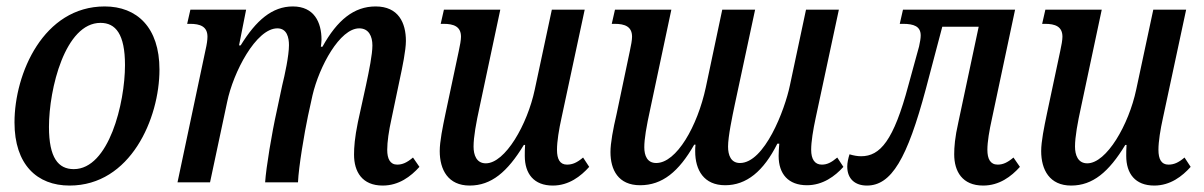

<svg xmlns="http://www.w3.org/2000/svg" viewBox="-20 -566 3737 596"><path d="M196 10C385 10 475 -198 475 -350C475 -481 405 -546 305 -546C115 -546 25 -338 25 -186C25 -55 95 10 196 10ZM209 -41C161 -41 132 -76 132 -172C132 -290 182 -495 292 -495C339 -495 368 -460 368 -364C368 -246 318 -41 209 -41Z M1168 10C1218 10 1255 -18 1282 -48L1262 -77C1243 -61 1229 -55 1213 -55C1191 -55 1182 -73 1182 -101C1182 -126 1187 -160 1195 -196L1221 -320C1229 -357 1240 -410 1240 -439C1240 -495 1217 -546 1146 -546C1079 -546 1027 -504 981 -421H976C977 -429 978 -436 978 -443C978 -497 955 -546 889 -546C825 -546 775 -503 727 -425H722L744 -536H571L561 -492H570C601 -492 624 -484 624 -452C624 -442 622 -428 618 -411L531 0H632L685 -249C704 -342 775 -478 841 -478C871 -478 877 -449 877 -426C877 -393 864 -333 856 -301L839 -221C824 -154 806 -46 803 0H905C907 -48 925 -154 936 -206L950 -270C971 -360 1035 -478 1095 -478C1125 -478 1136 -453 1136 -425C1136 -397 1126 -348 1116 -301L1091 -187C1081 -138 1079 -109 1079 -86C1079 -33 1104 10 1168 10Z M1438 10C1505 10 1555 -32 1606 -116H1610C1609 -103 1609 -92 1609 -82C1609 -27 1637 10 1696 10C1746 10 1783 -19 1809 -48L1790 -77C1771 -61 1757 -55 1740 -55C1718 -55 1709 -72 1709 -101C1709 -127 1715 -164 1723 -200L1795 -536H1693L1640 -288C1617 -179 1548 -59 1488 -59C1459 -59 1450 -85 1450 -111C1450 -141 1458 -185 1469 -235L1533 -536H1358L1348 -492H1357C1388 -492 1411 -484 1411 -452C1411 -442 1408 -425 1404 -407L1363 -214C1354 -171 1345 -127 1345 -97C1345 -39 1371 10 1438 10Z M1967 9C2036 9 2087 -33 2135 -117H2139C2138 -110 2138 -103 2138 -96C2138 -38 2165 9 2231 9C2297 9 2350 -34 2393 -120H2399C2398 -108 2397 -93 2397 -82C2397 -26 2427 9 2485 9C2534 9 2572 -19 2598 -48L2579 -77C2560 -61 2547 -55 2531 -55C2509 -55 2498 -72 2498 -101C2498 -126 2504 -163 2512 -200L2584 -536H2482L2432 -301C2416 -224 2353 -60 2277 -60C2249 -60 2240 -84 2240 -111C2240 -142 2253 -204 2261 -242L2324 -536H2222L2171 -295C2145 -174 2080 -60 2017 -60C1989 -60 1980 -83 1980 -109C1980 -134 1986 -171 1999 -230L2064 -536H1889L1879 -492H1888C1919 -492 1942 -484 1942 -452C1942 -442 1939 -425 1935 -407L1894 -212C1883 -165 1875 -122 1875 -94C1875 -39 1899 9 1967 9Z M2671 10C2747 10 2796 -73 2854 -290L2905 -483H3018L2955 -187C2944 -139 2942 -109 2942 -87C2942 -34 2967 10 3032 10C3082 10 3119 -18 3146 -48L3126 -77C3107 -61 3093 -55 3077 -55C3054 -55 3045 -73 3045 -101C3045 -126 3051 -161 3059 -197L3131 -536H2783L2773 -492H2783C2817 -492 2838 -484 2838 -456C2838 -447 2836 -436 2833 -422L2800 -302C2754 -129 2712 -81 2653 -81C2642 -81 2630 -83 2617 -87C2613 -74 2610 -61 2610 -49C2610 -10 2635 10 2671 10Z M3305 10C3372 10 3422 -32 3473 -116H3477C3476 -103 3476 -92 3476 -82C3476 -27 3504 10 3563 10C3613 10 3650 -19 3676 -48L3657 -77C3638 -61 3624 -55 3607 -55C3585 -55 3576 -72 3576 -101C3576 -127 3582 -164 3590 -200L3662 -536H3560L3507 -288C3484 -179 3415 -59 3355 -59C3326 -59 3317 -85 3317 -111C3317 -141 3325 -185 3336 -235L3400 -536H3225L3215 -492H3224C3255 -492 3278 -484 3278 -452C3278 -442 3275 -425 3271 -407L3230 -214C3221 -171 3212 -127 3212 -97C3212 -39 3238 10 3305 10Z"/></svg>

Font: Noto Serif Condensed Medium
Style: Italic
Weight: 500
Width: 3
Italic angle: -12°
Designer: Monotype Design Team
Foundry: Monotype Imaging Inc.
Version: Version 2.013